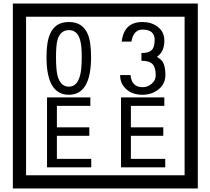

<svg xmlns="http://www.w3.org/2000/svg" viewBox="-20 -980 1195 1090"><path d="M1103 90H53V-960H1103ZM1028 15V-885H128V15ZM497 -656Q497 -442 371 -442Q244 -442 244 -656Q244 -744 265 -789Q294 -855 371 -855Q448 -855 477 -789Q497 -745 497 -656ZM444 -656Q444 -723 435 -752Q420 -809 371 -809Q322 -809 306 -752Q298 -723 298 -656Q298 -587 306 -553Q322 -488 371 -488Q419 -488 435 -554Q444 -587 444 -656ZM919 -556Q919 -504 880.5 -473Q842 -442 789 -442Q734 -442 700 -471Q662 -502 662 -554H721Q727 -485 790 -485Q818 -485 841 -504.5Q864 -524 864 -552Q864 -597 846 -616Q828 -635 783 -635V-679Q825 -679 841.5 -696Q858 -713 858 -754Q858 -812 789 -812Q738 -812 726 -744H671Q684 -855 788 -855Q839 -855 874 -829Q913 -800 913 -750Q913 -685 871 -658Q895 -642 903 -630Q919 -605 919 -556ZM498 -30H247V-427H493V-379H303V-257H487V-209H303V-78H498ZM918 -30H667V-427H913V-379H723V-257H907V-209H723V-78H918Z"/></svg>

Font: Unicode BMP Fallback SIL
Style: Regular
Weight: 400
Foundry: NRSI, SIL International
Version: Version 5.1 Based on Unicode 5.1